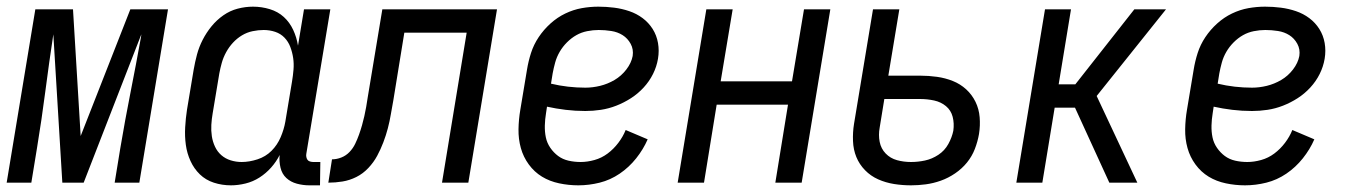

<svg xmlns="http://www.w3.org/2000/svg" viewBox="-25 -548 4045 576"><path d="M-5 0 81 -520H194L217 -140L366 -520H479L393 0H319L336 -104Q350 -187 366.5 -270.5Q383 -354 398 -437L399 -445L226 0H162L135 -445Q122 -359 111 -274Q100 -189 86 -104L69 0Z M668 8Q641 8 616.5 0Q592 -8 574.5 -25Q557 -42 546.5 -65Q536 -88 532.5 -113.5Q529 -139 530.5 -166Q532 -193 536 -219L556 -339Q560 -362 566 -384.5Q572 -407 583 -428.5Q594 -450 609.5 -469Q625 -488 645 -502Q665 -516 688 -522Q711 -528 734 -528Q760 -528 784.5 -520.5Q809 -513 826.5 -497Q844 -481 854.5 -458.5Q865 -436 869 -411L887 -520H966L894 -87Q893 -82 894 -77Q895 -72 897.5 -68.5Q900 -65 905 -63.5Q910 -62 915 -62H936L935 8H903Q884 8 865.5 3Q847 -2 834 -14Q821 -26 816.5 -45Q812 -64 814 -83Q804 -63 788.5 -45.5Q773 -28 753.5 -15.5Q734 -3 711.5 2.5Q689 8 668 8ZM700 -62Q723 -62 747.5 -70Q772 -78 789.5 -95.5Q807 -113 817 -136.5Q827 -160 831 -183L851 -303Q854 -321 855.5 -339Q857 -357 854.5 -374Q852 -391 846 -407Q840 -423 828.5 -435Q817 -447 800.5 -452.5Q784 -458 766 -458Q750 -458 733 -454.5Q716 -451 701 -442Q686 -433 674 -420Q662 -407 653.5 -391.5Q645 -376 640.5 -360Q636 -344 633 -328L613 -208Q610 -191 609 -173.5Q608 -156 610.5 -139.5Q613 -123 620 -108Q627 -93 639 -82.5Q651 -72 667 -67Q683 -62 700 -62Z M1301 0 1375 -450H1188L1155 -247Q1151 -226 1147.5 -205Q1144 -184 1138.5 -163Q1133 -142 1125 -121Q1117 -100 1106.5 -80.5Q1096 -61 1080 -44Q1064 -27 1044 -17Q1024 -7 1002.5 -3.5Q981 0 960 0L971 -70Q985 -70 999 -75.5Q1013 -81 1023.5 -92Q1034 -103 1040.5 -116.5Q1047 -130 1052 -144Q1057 -158 1061 -172Q1065 -186 1068 -199.5Q1071 -213 1073.5 -227Q1076 -241 1078 -255L1122 -520H1466L1380 0Z M1710 8Q1681 8 1652.5 2Q1624 -4 1601 -18Q1578 -32 1561.5 -54.5Q1545 -77 1537.5 -104Q1530 -131 1530.5 -160.5Q1531 -190 1536 -219L1556 -339Q1560 -364 1568 -389Q1576 -414 1591 -436.5Q1606 -459 1626.5 -477.5Q1647 -496 1671 -507.5Q1695 -519 1720 -523.5Q1745 -528 1770 -528Q1794 -528 1817.5 -525Q1841 -522 1863 -514.5Q1885 -507 1903 -493.5Q1921 -480 1933 -461Q1945 -442 1949 -419Q1953 -396 1949 -372Q1945 -348 1934 -326Q1923 -304 1906 -285.5Q1889 -267 1868 -253.5Q1847 -240 1824 -231Q1801 -222 1777.5 -218.5Q1754 -215 1731 -215Q1701 -215 1672 -218.5Q1643 -222 1616 -228L1613 -208Q1610 -190 1609.5 -171.5Q1609 -153 1612.5 -136Q1616 -119 1626 -104.5Q1636 -90 1649.5 -80Q1663 -70 1680.5 -66Q1698 -62 1717 -62Q1737 -62 1758.5 -68Q1780 -74 1798 -87.5Q1816 -101 1830 -119.5Q1844 -138 1852 -158L1918 -130Q1905 -100 1883.5 -73Q1862 -46 1834 -27Q1806 -8 1774 0Q1742 8 1710 8ZM1731 -285Q1753 -285 1775.5 -290.5Q1798 -296 1818.5 -308Q1839 -320 1854 -339.5Q1869 -359 1873 -380Q1876 -400 1867 -416.5Q1858 -433 1843 -442.5Q1828 -452 1809 -455Q1790 -458 1771 -458Q1754 -458 1736.5 -454.5Q1719 -451 1704 -442.5Q1689 -434 1676 -421Q1663 -408 1654 -392.5Q1645 -377 1640.5 -360.5Q1636 -344 1633 -328L1628 -297Q1653 -291 1679 -288Q1705 -285 1731 -285Z M2008 0 2094 -520H2173L2137 -304H2351L2387 -520H2466L2380 0H2301L2339 -234H2125L2087 0Z M2708 8Q2682 8 2657 4Q2632 0 2609.5 -10Q2587 -20 2570 -37.5Q2553 -55 2544 -77Q2535 -99 2534 -125Q2533 -151 2537 -176L2594 -520H2673L2640 -321H2736Q2761 -321 2786 -317.5Q2811 -314 2833.5 -305Q2856 -296 2873.5 -280Q2891 -264 2901.5 -242.5Q2912 -221 2914 -196Q2916 -171 2912 -146Q2908 -123 2899.5 -101Q2891 -79 2876 -60.5Q2861 -42 2840.5 -28Q2820 -14 2797.5 -6Q2775 2 2752.5 5Q2730 8 2708 8ZM2708 -62Q2729 -62 2750 -66.5Q2771 -71 2790 -83.5Q2809 -96 2820 -116Q2831 -136 2835 -156Q2838 -178 2833 -197.5Q2828 -217 2813 -229.5Q2798 -242 2777.5 -246.5Q2757 -251 2735 -251H2628L2614 -165Q2610 -143 2614 -122.5Q2618 -102 2632 -87.5Q2646 -73 2666 -67.5Q2686 -62 2708 -62Z M3303 0 3200 -225H3139L3102 0H3024L3110 -520H3188L3151 -295H3201L3378 -520H3473L3265 -260L3387 0Z M3710 8Q3681 8 3652.5 2Q3624 -4 3601 -18Q3578 -32 3561.5 -54.5Q3545 -77 3537.5 -104Q3530 -131 3530.5 -160.5Q3531 -190 3536 -219L3556 -339Q3560 -364 3568 -389Q3576 -414 3591 -436.5Q3606 -459 3626.5 -477.5Q3647 -496 3671 -507.5Q3695 -519 3720 -523.5Q3745 -528 3770 -528Q3794 -528 3817.5 -525Q3841 -522 3863 -514.5Q3885 -507 3903 -493.5Q3921 -480 3933 -461Q3945 -442 3949 -419Q3953 -396 3949 -372Q3945 -348 3934 -326Q3923 -304 3906 -285.5Q3889 -267 3868 -253.5Q3847 -240 3824 -231Q3801 -222 3777.5 -218.5Q3754 -215 3731 -215Q3701 -215 3672 -218.5Q3643 -222 3616 -228L3613 -208Q3610 -190 3609.5 -171.5Q3609 -153 3612.5 -136Q3616 -119 3626 -104.5Q3636 -90 3649.5 -80Q3663 -70 3680.5 -66Q3698 -62 3717 -62Q3737 -62 3758.5 -68Q3780 -74 3798 -87.5Q3816 -101 3830 -119.5Q3844 -138 3852 -158L3918 -130Q3905 -100 3883.5 -73Q3862 -46 3834 -27Q3806 -8 3774 0Q3742 8 3710 8ZM3731 -285Q3753 -285 3775.5 -290.5Q3798 -296 3818.5 -308Q3839 -320 3854 -339.5Q3869 -359 3873 -380Q3876 -400 3867 -416.5Q3858 -433 3843 -442.5Q3828 -452 3809 -455Q3790 -458 3771 -458Q3754 -458 3736.5 -454.5Q3719 -451 3704 -442.5Q3689 -434 3676 -421Q3663 -408 3654 -392.5Q3645 -377 3640.5 -360.5Q3636 -344 3633 -328L3628 -297Q3653 -291 3679 -288Q3705 -285 3731 -285Z"/></svg>

Font: Iosevka Fixed
Style: Italic
Weight: 400
Italic angle: -9°
Monospace: yes
Designer: Belleve Invis
Foundry: Belleve Invis
Version: Version 33.2.4